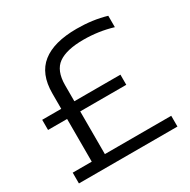

<svg xmlns="http://www.w3.org/2000/svg" viewBox="-166 -908 1055 1065"><g transform="rotate(-30 361.0 -375.0)"><path d="M41.5 0V-69H163.5V-342.5H41.5V-407.5H163.5V-506.5Q163.5 -631 238.2 -690.2Q313 -749.5 459 -749.5Q561 -749.5 647.5 -724V-651Q558 -678 461 -678Q353 -678 300.2 -640.8Q247.5 -603.5 247.5 -510V-407.5H542.5V-342.5H247.5V-69H672.5V0Z"/></g></svg>

Font: Encode Sans Expanded Expanded
Style: Regular
Weight: 400
Width: 7
Designer: Multiple Designers
Foundry: Impallari Type
Version: Version 3.000; ttfautohint (v1.8.3) -l 8 -r 50 -G 200 -x 14 